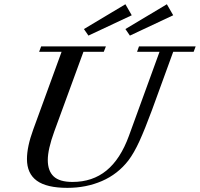

<svg xmlns="http://www.w3.org/2000/svg" viewBox="-20 -885 956 918"><path d="M402.8 -714.8 381.3 -746.1 579.6 -864.7 609.9 -812ZM601.1 -714.8 579.6 -746.1 777.8 -864.7 808.1 -812ZM302.2 13.2Q203.1 13.2 156 -21Q108.9 -55.2 108.9 -124.5Q108.9 -183.6 138.7 -265.1L274.4 -637.2H167L176.8 -663.1H486.3L476.1 -637.2H378.9L239.3 -255.9Q208.5 -170.9 208.5 -120.1Q208.5 -67.9 236.6 -41.5Q264.6 -15.1 326.7 -15.1Q422.4 -15.1 489 -69.6Q555.7 -124 596.2 -234.9L742.7 -637.2H635.3L644.5 -663.1H915.5L905.8 -637.2H808.1L706.5 -358.4Q672.9 -267.6 647 -210.7Q621.1 -153.8 593.8 -117.7Q543 -52.2 467.5 -19.5Q392.1 13.2 302.2 13.2Z"/></svg>

Font: Elstob 14pt Medium
Style: Italic
Weight: 500
Italic angle: -20°
Designer: Peter S. Baker
Version: Version 1.015